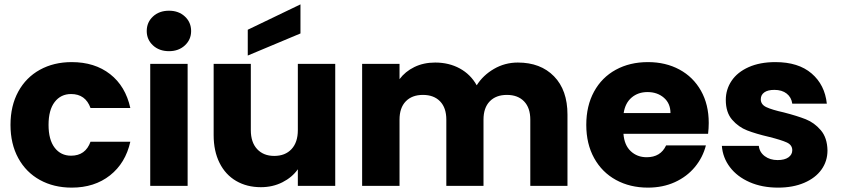

<svg xmlns="http://www.w3.org/2000/svg" viewBox="-20 -850 3847 878"><path d="M28 -279Q28 -366 63.5 -431Q99 -496 162.5 -531Q226 -566 308 -566Q413 -566 483.5 -511Q554 -456 576 -356H394Q371 -420 305 -420Q258 -420 230 -383.5Q202 -347 202 -279Q202 -211 230 -174.5Q258 -138 305 -138Q371 -138 394 -202H576Q554 -104 483 -48Q412 8 308 8Q226 8 162.5 -27Q99 -62 63.5 -127Q28 -192 28 -279Z M753 -616Q708 -616 679.5 -642.5Q651 -669 651 -708Q651 -748 679.5 -774.5Q708 -801 753 -801Q797 -801 825.5 -774.5Q854 -748 854 -708Q854 -669 825.5 -642.5Q797 -616 753 -616ZM838 -558V0H667V-558Z M1513 -558V0H1342V-76Q1316 -39 1271.5 -16.5Q1227 6 1173 6Q1109 6 1060 -22.5Q1011 -51 984 -105Q957 -159 957 -232V-558H1127V-255Q1127 -199 1156 -168Q1185 -137 1234 -137Q1284 -137 1313 -168Q1342 -199 1342 -255V-558ZM1354 -697 1113 -596V-714L1354 -830Z M2348 -564Q2452 -564 2513.5 -501Q2575 -438 2575 -326V0H2405V-303Q2405 -357 2376.5 -386.5Q2348 -416 2298 -416Q2248 -416 2219.5 -386.5Q2191 -357 2191 -303V0H2021V-303Q2021 -357 1992.5 -386.5Q1964 -416 1914 -416Q1864 -416 1835.5 -386.5Q1807 -357 1807 -303V0H1636V-558H1807V-488Q1833 -523 1875 -543.5Q1917 -564 1970 -564Q2033 -564 2082.5 -537Q2132 -510 2160 -460Q2189 -506 2239 -535Q2289 -564 2348 -564Z M3221 -288Q3221 -264 3218 -238H2831Q2835 -186 2864.5 -158.5Q2894 -131 2937 -131Q3001 -131 3026 -185H3208Q3194 -130 3157.5 -86Q3121 -42 3066 -17Q3011 8 2943 8Q2861 8 2797 -27Q2733 -62 2697 -127Q2661 -192 2661 -279Q2661 -366 2696.5 -431Q2732 -496 2796 -531Q2860 -566 2943 -566Q3024 -566 3087 -532Q3150 -498 3185.5 -435Q3221 -372 3221 -288ZM3046 -333Q3046 -377 3016 -403Q2986 -429 2941 -429Q2898 -429 2868.5 -404Q2839 -379 2832 -333Z M3538 8Q3465 8 3408 -17Q3351 -42 3318 -85.5Q3285 -129 3281 -183H3450Q3453 -154 3477 -136Q3501 -118 3536 -118Q3568 -118 3585.5 -130.5Q3603 -143 3603 -163Q3603 -187 3578 -198.5Q3553 -210 3497 -224Q3437 -238 3397 -253.5Q3357 -269 3328 -302.5Q3299 -336 3299 -393Q3299 -441 3325.5 -480.5Q3352 -520 3403.5 -543Q3455 -566 3526 -566Q3631 -566 3691.5 -514Q3752 -462 3761 -376H3603Q3599 -405 3577.5 -422Q3556 -439 3521 -439Q3491 -439 3475 -427.5Q3459 -416 3459 -396Q3459 -372 3484.5 -360Q3510 -348 3564 -336Q3626 -320 3665 -304.5Q3704 -289 3733.5 -254.5Q3763 -220 3764 -162Q3764 -113 3736.5 -74.5Q3709 -36 3657.5 -14Q3606 8 3538 8Z"/></svg>

Font: MSTAGE
Style: Bold
Weight: 700
Designer: Ninad Kale (Devanagari), Jonny Pinhorn (Latin)
Foundry: Indian Type Foundry
Version: 4.004